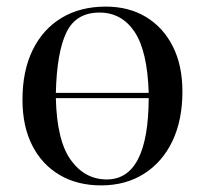

<svg xmlns="http://www.w3.org/2000/svg" viewBox="-20 -547 620 581"><path d="M286 14Q214 14 160.5 -17.5Q107 -49 77.5 -107Q48 -165 48 -245Q48 -333 79 -396Q110 -459 166.5 -493Q223 -527 300 -527Q370 -527 422 -495.5Q474 -464 503 -406.5Q532 -349 532 -270Q532 -183 501.5 -119.5Q471 -56 415.5 -21Q360 14 286 14ZM149 -266H430Q426 -393 387 -451Q348 -509 281 -509Q210 -509 181 -449Q152 -389 149 -266ZM303 -4Q429 -4 430 -250H149Q152 -121 194.5 -62.5Q237 -4 303 -4Z"/></svg>

Font: Display Regular
Style: Regular
Weight: 400
Designer: Latin by Veronika Burian and Jose Scaglione. Greek by Irene Vlachou. Cyrillic by Vera Evstafieva.
Foundry: TypeTogether
Version: Version 3.002